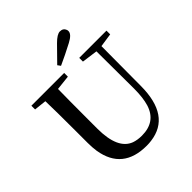

<svg xmlns="http://www.w3.org/2000/svg" viewBox="-256 -1130 1319 1319"><g transform="rotate(-45 403.5 -471.0)"><path d="M379.9 -787.1 364.3 -808.6Q454.1 -901.4 470.7 -917Q513.7 -960 541 -960Q573.2 -960 583 -932.6Q585 -926.8 585 -919.9Q585 -889.6 529.3 -860.4Q528.3 -859.4 527.3 -859.4Q453.1 -820.3 379.9 -787.1ZM771.5 -737.3V-701.2L671.9 -686.5L669.9 -300.8Q668.9 -12.7 453.1 14.6Q431.6 17.6 408.2 17.6Q176.8 17.6 140.6 -200.2Q134.8 -239.3 134.8 -283.2V-397.5Q134.8 -593.8 131.8 -691.4L42 -701.2V-737.3H360.4V-701.2L252.9 -689.5Q251 -592.8 251 -397.5V-305.7Q251 -106.4 358.4 -66.4Q391.6 -54.7 433.6 -54.7Q568.4 -54.7 606.4 -175.8Q624 -234.4 624 -320.3L622.1 -685.5L506.8 -701.2V-737.3Z"/></g></svg>

Font: GenYoMin JP SemiBold
Style: Regular
Weight: 600
Version: Version 1.001;PS 1;hotconv 16.6.51;makeotf.lib2.5.65220 DEVE